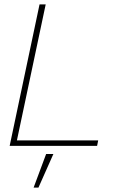

<svg xmlns="http://www.w3.org/2000/svg" viewBox="-20 -664 559 874"><path d="M24 0 160 -644H188L57 -25H427L422 0ZM133 190 190 37H223L155 190Z"/></svg>

Font: Kanit Thin
Style: Italic
Weight: 250
Italic angle: -12°
Designer: Katatrad Team
Foundry: CadsonDemak
Version: Version 2.000; ttfautohint (v1.8.3)